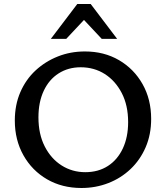

<svg xmlns="http://www.w3.org/2000/svg" viewBox="-20 -927 828 959"><path d="M387 12Q290 12 215 -31.5Q140 -75 97 -151.5Q54 -228 54 -325Q54 -403 81.5 -466.5Q109 -530 157.5 -575Q206 -620 269 -645Q332 -670 404 -670Q500 -670 574.5 -626.5Q649 -583 692 -507Q735 -431 735 -333Q735 -255 707.5 -191.5Q680 -128 632 -82.5Q584 -37 521 -12.5Q458 12 387 12ZM406 -67Q471 -67 519 -98Q567 -129 593.5 -185.5Q620 -242 620 -317Q620 -401 588 -462.5Q556 -524 503 -557.5Q450 -591 383 -591Q321 -591 273 -560.5Q225 -530 198.5 -473.5Q172 -417 172 -341Q172 -257 203.5 -195.5Q235 -134 288 -100.5Q341 -67 406 -67ZM488 -733 384 -844 366 -907H433L565 -733ZM234 -733 366 -907H433L416 -845L311 -733Z"/></svg>

Font: Ysabeau SC SemiBold
Style: Regular
Weight: 600
Designer: Christian Thalmann (Catharsis Fonts)
Version: Version 2.001;gftools[0.9.30]; featfreeze: smcp